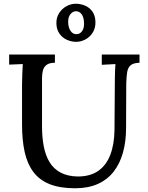

<svg xmlns="http://www.w3.org/2000/svg" viewBox="-20 -992 795 1028"><path d="M274 -656Q245 -656 230 -645Q215 -634 210 -615.5Q205 -597 205 -574V-315Q205 -256 214.5 -207.5Q224 -159 245.5 -123.5Q267 -88 304.5 -68Q342 -48 396 -47Q463 -47 506 -77Q549 -107 570.5 -163Q592 -219 593 -296L595 -571Q595 -593 596 -613.5Q597 -634 598 -649Q581 -648 561 -647Q541 -646 525 -645V-700H727V-656Q694 -655 679.5 -642.5Q665 -630 661 -606.5Q657 -583 656 -545L655 -307Q655 -235 638.5 -175.5Q622 -116 588.5 -73Q555 -30 503.5 -7Q452 16 382 16Q301 16 246 -6Q191 -28 158.5 -71.5Q126 -115 112 -178.5Q98 -242 98 -325V-541Q98 -568 99.5 -600Q101 -632 102 -649Q85 -648 65 -647.5Q45 -647 29 -646V-700H274ZM388 -768Q363 -768 339 -778.5Q315 -789 299 -811Q283 -833 282 -865Q281 -897 296 -921Q311 -945 335.5 -958.5Q360 -972 386 -972Q411 -972 435 -962Q459 -952 474.5 -930.5Q490 -909 491 -876Q492 -843 477 -818.5Q462 -794 437.5 -781Q413 -768 388 -768ZM391 -809Q408 -810 419 -824.5Q430 -839 430 -864Q430 -897 418 -914.5Q406 -932 386 -932Q369 -931 357 -916Q345 -901 345 -876Q345 -846 357.5 -827Q370 -808 391 -809Z"/></svg>

Font: Lora Medium
Style: Regular
Weight: 500
Designer: Olga Karpushina, Alexei Vanyashin (Cyrillic)
Foundry: Cyreal
Version: Version 3.004